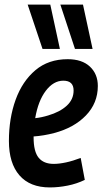

<svg xmlns="http://www.w3.org/2000/svg" viewBox="-20 -810 448 840"><path d="M351 -23Q316 -6 276 2Q236 10 198 10Q111 10 65 -43Q19 -96 19 -193Q19 -293 48.5 -374Q78 -455 135 -503Q192 -551 276 -551Q339 -551 373.5 -518.5Q408 -486 408 -434Q408 -359 356 -305Q304 -251 217 -228Q171 -216 127 -213V-209Q127 -147 149 -120Q171 -93 215 -93Q239 -93 269 -99.5Q299 -106 333 -119ZM257 -457Q214 -457 180.5 -413Q147 -369 134 -293Q162 -296 191 -305Q242 -320 272 -347.5Q302 -375 302 -414Q302 -457 257 -457ZM166 -596 101 -790H200L242 -596ZM308 -596 244 -790H343L385 -596Z"/></svg>

Font: Georama SemiCondensed SemiBold
Style: Italic
Weight: 600
Width: 4
Italic angle: -9°
Designer: Jean-Baptiste Levee
Foundry: Production Type
Version: Version 1.000